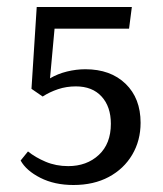

<svg xmlns="http://www.w3.org/2000/svg" viewBox="-20 -519 466 549"><path d="M175 -44Q228 -44 262.5 -76Q297 -108 297 -165Q297 -214 270.5 -243Q244 -272 197 -272Q170 -272 146 -264Q122 -256 102 -243L70 -265L85 -499H357L349 -437H136L123 -295Q145 -308 171.5 -314.5Q198 -321 224 -321Q296 -321 339 -279.5Q382 -238 382 -168Q382 -117 358 -76.5Q334 -36 291 -13Q248 10 190 10Q136 10 95.5 -10.5Q55 -31 39 -60L60 -86Q81 -69 110.5 -56.5Q140 -44 175 -44Z"/></svg>

Font: Rasa
Style: Regular
Weight: 400
Designer: Anna Giedrys (Yrsa+Rasa design), David Brezina (Yrsa art-direction, Rasa art-direction, design)
Foundry: Rosetta Type Foundry
Version: Version 2.004